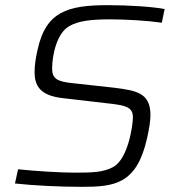

<svg xmlns="http://www.w3.org/2000/svg" viewBox="-20 -716 679 744"><path d="M296 8C424 8 510 -2 550 -181C558 -217 563 -247 563 -270C563 -356 509 -365 423 -376L259 -394C201 -400 182 -412 182 -450C182 -504 201 -589 249 -615C282 -634 328 -641 406 -641C468 -641 552 -636 607 -628L618 -681C571 -690 479 -696 398 -696C241 -696 158 -670 126 -525C118 -491 114 -462 114 -437C114 -382 137 -346 221 -336L393 -316C471 -308 495 -300 495 -261C495 -232 477 -101 419 -69C380 -48 338 -47 269 -47C213 -47 117 -53 50 -60L38 -5C110 3 213 8 296 8Z"/></svg>

Font: Saira UNSAM Light Italic
Style: Regular
Weight: 300
Italic angle: -12°
Designer: Hector Gatti with collaboration of the Omnibus-Type team
Foundry: Omnibus-Type
Version: Version 0.072;PS 000.072;hotconv 1.0.88;makeotf.lib2.5.64775